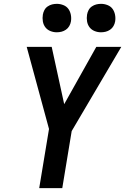

<svg xmlns="http://www.w3.org/2000/svg" viewBox="-20 -979 651 999"><path d="M184 0 235 -308 119 -735H249L314 -437L481 -735H611L353 -297L304 0ZM505 -811Q488 -811 472 -817.5Q456 -824 446 -837Q436 -850 433 -867.5Q430 -885 433 -903Q435 -915 441 -926.5Q447 -938 458 -945.5Q469 -953 481 -956Q493 -959 506 -959Q523 -959 539.5 -952.5Q556 -946 565.5 -933Q575 -920 578.5 -902.5Q582 -885 579 -867Q577 -855 570.5 -843.5Q564 -832 553 -824.5Q542 -817 530 -814Q518 -811 505 -811ZM275 -811Q258 -811 242 -817.5Q226 -824 216 -837Q206 -850 203 -867.5Q200 -885 203 -903Q205 -915 211 -926.5Q217 -938 228 -945.5Q239 -953 251 -956Q263 -959 276 -959Q293 -959 309.5 -952.5Q326 -946 335.5 -933Q345 -920 348.5 -902.5Q352 -885 349 -867Q347 -855 340.5 -843.5Q334 -832 323 -824.5Q312 -817 300 -814Q288 -811 275 -811Z"/></svg>

Font: Iosevka Extended
Style: Bold Italic
Weight: 700
Width: 7
Italic angle: -9°
Monospace: yes
Designer: Belleve Invis
Foundry: Belleve Invis
Version: Version 32.5.0; ttfautohint (v1.8.4)